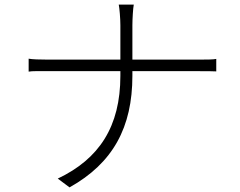

<svg xmlns="http://www.w3.org/2000/svg" viewBox="-20 -784 1040 831"><path d="M553 -526V-675C553 -702 556 -750 559 -764H494C497 -750 501 -704 501 -675V-526H185C152 -526 119 -527 104 -530V-474C119 -477 152 -476 187 -476H501V-456C501 -236 409 -96 230 -11L281 27C469 -78 553 -233 553 -456V-476H842C869 -476 904 -476 916 -475V-529C904 -526 870 -526 843 -526Z"/></svg>

Font: Spoqa Han Sans Neo Light
Style: Regular
Weight: 300
Designer: [Spoqa Han Sans Neo] Dong-huui Kim ___ Younghwa Kang ___ Yujin Lee ___ [Noto Sans] Ryoko NISHIZUKA ____ (kana & ideograp
Foundry: Spoqa (http://www.spoqa-han-sans.com)
Version: Version 1.100;hotconv 1.0.109;makeotfexe 2.5.65596